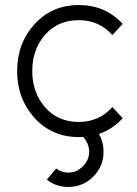

<svg xmlns="http://www.w3.org/2000/svg" viewBox="-20 -532 544 762"><path d="M346 -33 289 -4Q309 6 321 26Q334 47 334 70Q334 103 309 128Q284 153 251 153Q225 153 203 137Q203 137 193.5 148Q184 159 166 181Q202 210 251 210Q309 210 350 169Q391 128 391 70Q391 9 346 -33ZM293 -512Q186 -512 117 -436Q48 -360 48 -250Q48 -141 117 -64Q186 12 293 12Q398 12 467 -63L426 -107Q373 -48 293 -48Q210 -48 159 -106Q108 -165 108 -250Q108 -336 159 -394Q210 -452 293 -452Q373 -452 426 -393L467 -437Q398 -512 293 -512Z"/></svg>

Font: Unageo Variable
Style: Regular
Weight: 300
Designer: Richard Sepsi
Foundry: Richard Sepsi
Version: Version 2.200